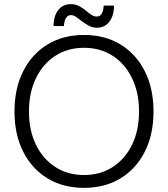

<svg xmlns="http://www.w3.org/2000/svg" viewBox="-20 -891 811 928"><path d="M386 17Q285 17 209.5 -29Q134 -75 92 -158Q50 -241 50 -352Q50 -463 92 -546.5Q134 -630 209.5 -676Q285 -722 386 -722Q487 -722 562.5 -676Q638 -630 680 -546.5Q722 -463 722 -352Q722 -241 680 -158Q638 -75 562.5 -29Q487 17 386 17ZM386 -45Q465 -45 525 -84Q585 -123 618.5 -192Q652 -261 652 -352Q652 -443 618.5 -512.5Q585 -582 525 -621Q465 -660 386 -660Q307 -660 247 -621Q187 -582 153.5 -512.5Q120 -443 120 -352Q120 -261 153.5 -192Q187 -123 247 -84Q307 -45 386 -45ZM449 -757Q427 -757 409.5 -766.5Q392 -776 377 -787.5Q362 -799 349 -808.5Q336 -818 323 -818Q308 -818 299 -804Q290 -790 289 -765H239Q239 -814 261.5 -842.5Q284 -871 322 -871Q344 -871 361.5 -862Q379 -853 393.5 -841Q408 -829 421 -820Q434 -811 448 -811Q463 -811 471.5 -825Q480 -839 481 -864H531Q531 -815 508.5 -786Q486 -757 449 -757Z"/></svg>

Font: TikTok Sans 24pt Light
Style: Regular
Weight: 300
Version: Version 4.000